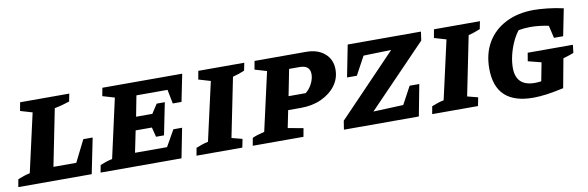

<svg xmlns="http://www.w3.org/2000/svg" viewBox="-59 -886 3780 1234"><g transform="rotate(-10 1830.5 -268.5)"><path d="M449 -231H510L463 0H-16L-7 -50Q13 -58 32.5 -64.5Q52 -71 72 -75L158 -457L80 -480L90 -535H411L401 -485Q377 -477 353 -470.5Q329 -464 303 -459L229 -89H378Z M521 0 530 -48Q549 -56 569 -62.5Q589 -69 609 -73L695 -459L617 -482L627 -535H1148L1112 -357H1055L1037 -449H834L808 -314H914L953 -374H1006L964 -165H912L896 -228H790L761 -87H970L1030 -193H1087L1049 0Z M1147 0 1156 -50Q1176 -58 1195.5 -64.5Q1215 -71 1235 -75L1321 -457L1243 -480L1253 -535H1553L1543 -485Q1523 -477 1504.5 -470.5Q1486 -464 1466 -459L1388 -73L1457 -55L1446 0Z M1514 0 1523 -50Q1538 -57 1557 -63Q1576 -69 1602 -75L1688 -457L1610 -480L1620 -535H1956Q2032 -535 2077.5 -495.5Q2123 -456 2123 -391Q2123 -332 2088.5 -286Q2054 -240 1995 -213Q1936 -186 1861 -186H1778L1755 -73L1855 -55L1845 0ZM1898 -446H1830L1796 -274H1908Q1935 -296 1950.5 -327.5Q1966 -359 1966 -388Q1966 -446 1898 -446Z M2698 -478 2316 -82 2512 -90 2574 -205H2637L2598 0H2109L2118 -57L2497 -452L2316 -447L2251 -327H2187L2228 -535H2706Z M2685 0 2694 -50Q2714 -58 2733.5 -64.5Q2753 -71 2773 -75L2859 -457L2781 -480L2791 -535H3091L3081 -485Q3061 -477 3042.5 -470.5Q3024 -464 3004 -459L2926 -73L2995 -55L2984 0Z M3344 9Q3097 9 3097 -224Q3097 -322 3139.5 -394Q3182 -466 3260.5 -506Q3339 -546 3444 -546Q3478 -546 3531.5 -540.5Q3585 -535 3636 -523L3601 -347H3541L3522 -429Q3493 -435 3463.5 -438.5Q3434 -442 3403 -442Q3364 -442 3326 -435Q3303 -406 3285 -366Q3267 -326 3257 -283.5Q3247 -241 3247 -203Q3247 -83 3370 -83Q3389 -83 3412 -86L3435 -206L3349 -228L3358 -282H3653L3647 -230Q3635 -225 3621.5 -220.5Q3608 -216 3578 -207L3543 -18Q3480 -4 3432.5 2.5Q3385 9 3344 9Z"/></g></svg>

Font: Piazzolla SC
Style: Bold Italic
Weight: 700
Italic angle: -11.3°
Designer: Juan Pablo del Peral
Foundry: Huerta Tipografica
Version: Version 1.330